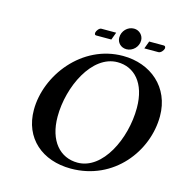

<svg xmlns="http://www.w3.org/2000/svg" viewBox="-119 -928 1010 1051"><g transform="rotate(15 386.5 -403.0)"><path d="M446 -750C446 -722 468 -698 500 -698C535 -698 566 -728 566 -765C566 -793 543 -818 512 -818C476 -818 446 -787 446 -750ZM375 12C619 12 773 -193 773 -391C773 -555 650 -658 493 -658C260 -658 97 -442 97 -247C97 -86 213 12 375 12ZM473 -617C567 -617 639 -544 639 -402C639 -227 544 -29 402 -29C303 -29 232 -107 232 -245C232 -414 328 -617 473 -617ZM407 -728 423 -771H339C327 -771 314 -753 312 -742V-738C312 -732 314 -728 322 -728ZM610 -771 594 -728H674C687 -728 701 -745 703 -756V-760C703 -766 700 -771 692 -771Z"/></g></svg>

Font: Linux Libertine O
Style: Bold Italic
Weight: 700
Italic angle: -11.5°
Designer: Philipp H. Poll
Foundry: Philipp H. Poll
Version: Version 4.1.0